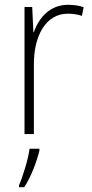

<svg xmlns="http://www.w3.org/2000/svg" viewBox="-20 -558 382 799"><path d="M263 -538C187 -538 141 -483 121 -424H119L114 -529H82V0H121V-288C120 -406 169 -501 262 -501C284 -501 303 -498 321 -492L328 -528C309 -535 286 -538 263 -538ZM144 69V61H103C98 103 74 180 59 213V221H81C110 176 132 117 144 69Z"/></svg>

Font: Noto Sans Myanmar SemiCondensed ExtraLight
Style: Regular
Weight: 200
Width: 4
Designer: Monotype Design Team
Foundry: Monotype Imaging Inc.
Version: Version 2.107